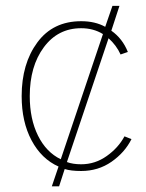

<svg xmlns="http://www.w3.org/2000/svg" viewBox="-20 -580 511 671"><path d="M55.7 -244.1Q55.7 -357.4 110.4 -431.6Q165 -505.9 263.7 -505.9Q312.5 -505.9 347.7 -486.3L373 -559.6H397.5L369.1 -472.7Q408.2 -445.3 426.8 -398.4L401.4 -389.6Q386.7 -421.9 359.4 -446.3L213.9 -13.7Q234.4 -5.9 263.7 -5.9Q312.5 -5.9 353 -34.7Q393.6 -63.5 415 -103.5L439.5 -93.8Q416 -46.9 369.6 -14.6Q323.2 17.6 263.7 17.6Q227.5 17.6 206.1 10.7L186.5 71.3H161.1L184.6 2Q125 -24.4 90.3 -89.4Q55.7 -154.3 55.7 -244.1ZM192.4 -23.4 339.8 -460.9Q306.6 -481.4 263.7 -481.4Q182.6 -481.4 133.3 -415Q84 -348.6 84 -244.1Q84 -164.1 112.8 -106Q141.6 -47.9 192.4 -23.4Z"/></svg>

Font: Gothic A1 Thin
Style: Regular
Weight: 250
Designer: HanYang I&C Co.,Ltd.
Foundry: HanYang I&C Co.,Ltd.
Version: Version 2.50